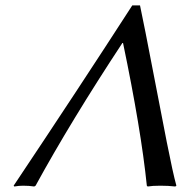

<svg xmlns="http://www.w3.org/2000/svg" viewBox="-20 -678 669 701"><path d="M519 2.9 516.1 0Q495.1 -205.1 429.2 -521H426.8Q238.8 -235.8 109.9 0L105 2.9Q86.9 0 64 0Q49.3 0 32.2 2.9L29.8 0Q269 -357.9 462.9 -658.2H491.2Q508.3 -577.1 537.4 -425Q566.4 -272.9 588.9 -159.4Q611.3 -45.9 624 0L620.1 2.9Q594.7 0 565.9 0Q536.1 0 519 2.9Z"/></svg>

Font: Linear Smooth
Style: Italic
Weight: 400
Designer: Philipp H. Poll, Flanker
Foundry: Philipp H. Poll, reworked by Flanker
Version: Version 1.061 | FøM Fix